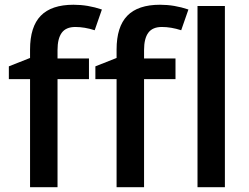

<svg xmlns="http://www.w3.org/2000/svg" viewBox="-20 -785 1045 805"><path d="M353 -453.1H221.2V0H106V-453.1H17.1V-506.8L106 -542V-577.1Q106 -672.9 150.9 -719Q195.8 -765.1 288.1 -765.1Q348.6 -765.1 407.2 -745.1L377 -658.2Q334.5 -671.9 295.9 -671.9Q256.8 -671.9 239 -647.7Q221.2 -623.5 221.2 -575.2V-540H353ZM715.8 -453.1H584V0H468.8V-453.1H379.9V-506.8L468.8 -542V-577.1Q468.8 -672.9 513.7 -719Q558.6 -765.1 650.9 -765.1Q711.4 -765.1 770 -745.1L739.7 -658.2Q697.3 -671.9 658.7 -671.9Q619.6 -671.9 601.8 -647.7Q584 -623.5 584 -575.2V-540H715.8ZM922.9 0H808.1V-759.8H922.9Z"/></svg>

Font: f2_46894          
Style: Regular
Weight: 600
Foundry: Ascender Corporation
Version: Version 1.10